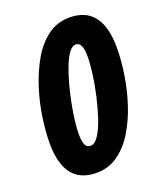

<svg xmlns="http://www.w3.org/2000/svg" viewBox="-137 -811 759 907"><g transform="rotate(-20 243.0 -357.0)"><path d="M192 10Q30 10 30 -197Q30 -253 40 -323Q50 -393 72 -463Q94 -533 128 -592.5Q162 -652 210 -688Q258 -724 320 -724Q483 -724 483 -514Q483 -451 472 -379.5Q461 -308 438.5 -239Q416 -170 381.5 -113.5Q347 -57 299.5 -23.5Q252 10 192 10ZM209 -120Q230 -120 249.5 -150Q269 -180 285 -228Q301 -276 313.5 -331Q326 -386 332.5 -437Q339 -488 339 -523Q339 -594 305 -594Q287 -594 270.5 -571.5Q254 -549 239.5 -512Q225 -475 213 -430.5Q201 -386 192 -340.5Q183 -295 178.5 -256Q174 -217 174 -192Q174 -156 181.5 -138Q189 -120 209 -120Z"/></g></svg>

Font: Noto Sans Condensed ExtraBold
Style: Italic
Weight: 800
Width: 3
Italic angle: -12°
Designer: Monotype Design Team
Foundry: Monotype Imaging Inc.
Version: Version 2.013; ttfautohint (v1.8.4.7-5d5b)